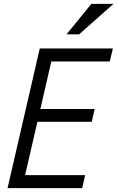

<svg xmlns="http://www.w3.org/2000/svg" viewBox="-20 -970 605 990"><path d="M19 0 185 -720H260L94 0ZM61 0 76 -67H419L404 0ZM139 -342 154 -408H468L453 -342ZM211 -653 227 -720H562L546 -653ZM388 -793H323L451 -950H565Z"/></svg>

Font: Instrument Sans SemiCondensed
Style: Italic
Weight: 400
Width: 4
Italic angle: -13°
Designer: Rodrigo Fuenzalida
Foundry: fragTYPE
Version: Version 1.000;gftools[0.9.28]